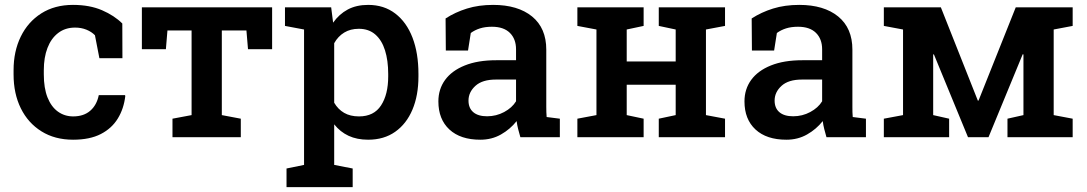

<svg xmlns="http://www.w3.org/2000/svg" viewBox="-20 -558 4423 781"><path d="M277.3 10.3Q203.1 10.3 148.7 -23.7Q94.2 -57.6 64.7 -117.4Q35.2 -177.2 35.2 -255.4V-272.5Q35.2 -349.1 64.5 -409.2Q93.8 -469.2 148.2 -503.7Q202.6 -538.1 276.9 -538.1Q344.7 -538.1 395 -516.4Q445.3 -494.6 477.5 -462.4L478 -321.3H384.3L366.2 -414.6Q352.5 -428.7 331.5 -437.3Q310.5 -445.8 285.6 -445.8Q245.1 -445.8 216.6 -423.8Q188 -401.9 173.1 -363Q158.2 -324.2 158.2 -272.5V-255.4Q158.2 -199.7 173.3 -161.6Q188.5 -123.5 215.6 -104Q242.7 -84.5 277.8 -84.5Q320.3 -84.5 346.9 -107.4Q373.5 -130.4 381.8 -170.9H488.3L489.7 -168Q483.9 -116.2 459.2 -75.9Q434.6 -35.6 389.9 -12.7Q345.2 10.3 277.3 10.3Z M681.6 0V-75.2L759.3 -89.8V-434.1H661.1L654.8 -357.9H557.1V-528.3H1086.9V-357.9H988.8L982.4 -434.1H882.3V-89.8L959.5 -75.2V0Z M1145.5 203.1V127.4L1216.8 112.8V-438L1139.2 -452.6V-528.3H1327.1L1335 -465.8Q1359.4 -500.5 1394.5 -519.3Q1429.7 -538.1 1477.5 -538.1Q1542 -538.1 1587.9 -502.9Q1633.8 -467.8 1658 -404.8Q1682.1 -341.8 1682.1 -257.3V-247.1Q1682.1 -169.9 1657.7 -112.1Q1633.3 -54.2 1587.6 -22Q1542 10.3 1477.5 10.3Q1432.1 10.3 1397.9 -5.6Q1363.8 -21.5 1339.4 -52.2V112.8L1414.6 127.4V203.1ZM1440.4 -84.5Q1501 -84.5 1530 -129.2Q1559.1 -173.8 1559.1 -247.1V-257.3Q1559.1 -312 1546.1 -353.3Q1533.2 -394.5 1506.6 -417.7Q1480 -440.9 1439.5 -440.9Q1405.3 -440.9 1380.1 -425.5Q1355 -410.2 1339.4 -382.3V-140.1Q1355 -113.3 1379.9 -98.9Q1404.8 -84.5 1440.4 -84.5Z M1933.6 10.3Q1853 10.3 1808.1 -31.2Q1763.2 -72.8 1763.2 -145.5Q1763.2 -195.3 1790.5 -232.9Q1817.9 -270.5 1870.6 -291.7Q1923.3 -313 1998.5 -313H2079.1V-357.4Q2079.1 -399.4 2054 -424.3Q2028.8 -449.2 1981 -449.2Q1953.6 -449.2 1932.6 -442.6Q1911.6 -436 1895 -423.8L1883.8 -352.5H1793.5L1792.5 -482.9Q1831.5 -508.3 1879.4 -523.2Q1927.2 -538.1 1985.8 -538.1Q2086.4 -538.1 2144.3 -491Q2202.1 -443.8 2202.1 -356V-123Q2202.1 -112.3 2202.4 -102.1Q2202.6 -91.8 2203.6 -82L2257.3 -75.2V0H2096.7Q2091.8 -17.1 2087.6 -33.2Q2083.5 -49.3 2081.5 -65.4Q2055.2 -32.2 2017.8 -11Q1980.5 10.3 1933.6 10.3ZM1961.4 -85Q1998.5 -85 2030.8 -102.3Q2063 -119.6 2079.1 -146V-234.4H1997.1Q1941.9 -234.4 1913.8 -208.7Q1885.7 -183.1 1885.7 -148.9Q1885.7 -118.2 1905.3 -101.6Q1924.8 -85 1961.4 -85Z M2328.6 0V-75.2L2406.2 -89.8V-438L2328.6 -452.6V-528.3H2598.1V-452.6L2529.3 -438V-308.1H2728.5V-438L2659.7 -452.6V-528.3H2728.5H2851.6H2929.2V-452.6L2851.6 -438V-89.8L2929.2 -75.2V0H2659.7V-75.2L2728.5 -89.8V-213.4H2529.3V-89.8L2598.1 -75.2V0Z M3178.7 10.3Q3098.1 10.3 3053.2 -31.2Q3008.3 -72.8 3008.3 -145.5Q3008.3 -195.3 3035.6 -232.9Q3063 -270.5 3115.7 -291.7Q3168.5 -313 3243.7 -313H3324.2V-357.4Q3324.2 -399.4 3299.1 -424.3Q3273.9 -449.2 3226.1 -449.2Q3198.7 -449.2 3177.7 -442.6Q3156.7 -436 3140.1 -423.8L3128.9 -352.5H3038.6L3037.6 -482.9Q3076.7 -508.3 3124.5 -523.2Q3172.4 -538.1 3231 -538.1Q3331.5 -538.1 3389.4 -491Q3447.3 -443.8 3447.3 -356V-123Q3447.3 -112.3 3447.5 -102.1Q3447.8 -91.8 3448.7 -82L3502.4 -75.2V0H3341.8Q3336.9 -17.1 3332.8 -33.2Q3328.6 -49.3 3326.7 -65.4Q3300.3 -32.2 3262.9 -11Q3225.6 10.3 3178.7 10.3ZM3206.5 -85Q3243.7 -85 3275.9 -102.3Q3308.1 -119.6 3324.2 -146V-234.4H3242.2Q3187 -234.4 3158.9 -208.7Q3130.9 -183.1 3130.9 -148.9Q3130.9 -118.2 3150.4 -101.6Q3169.9 -85 3206.5 -85Z M3575.2 0V-75.2L3653.3 -89.8V-438L3575.2 -452.6V-528.3H3653.3H3807.1L3957.5 -148.9H3960.4L4111.8 -528.3H4266.1H4343.3V-452.6L4266.1 -438V-89.8L4343.3 -75.2V0H4078.1V-75.2L4143.1 -89.8V-336.4L4140.1 -337.4L4001 0H3917.5L3778.8 -336.9L3775.9 -336.4V-89.8L3840.8 -75.2V0Z"/></svg>

Font: Roboto Slab LO Medium
Style: Regular
Weight: 500
Designer: Google
Version: Version 2.000